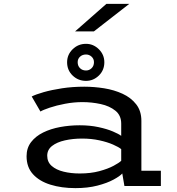

<svg xmlns="http://www.w3.org/2000/svg" viewBox="-20 -959 915 990"><path d="M369 11Q297 11 240 -6.8Q183 -24.5 150 -60.8Q117 -97 117 -153.5Q117 -196 140.2 -226.2Q163.5 -256.5 202.5 -275.8Q241.5 -295 290.2 -304Q339 -313 390.5 -313Q444 -313 488 -303.5Q532 -294 562 -281.2Q592 -268.5 605 -258.5V-321.5Q605 -364 575 -388.2Q545 -412.5 499 -422.5Q453 -432.5 405 -432.5Q360.5 -432.5 315.8 -424Q271 -415.5 236.8 -404Q202.5 -392.5 188.5 -384L143.5 -461.5Q164 -472 205 -483.8Q246 -495.5 300 -503.8Q354 -512 414.5 -512Q465 -512 516.8 -503.8Q568.5 -495.5 612 -475.5Q655.5 -455.5 682.2 -421.2Q709 -387 709 -335.5V-78.5H809.5V0H621.5L610.5 -64.5Q598 -50.5 565.2 -32.8Q532.5 -15 482.5 -2Q432.5 11 369 11ZM391 -64.5Q448 -64.5 492.2 -76.5Q536.5 -88.5 565.5 -104Q594.5 -119.5 605 -130V-190Q592.5 -200.5 563 -213.5Q533.5 -226.5 492.2 -235.5Q451 -244.5 403 -244.5Q355.5 -244.5 314.5 -235.2Q273.5 -226 248.5 -206.5Q223.5 -187 223.5 -156Q223.5 -123.5 246.8 -103.2Q270 -83 308 -73.8Q346 -64.5 391 -64.5ZM423.5 -542Q383 -542 354.5 -569.5Q326 -597 326 -638Q326 -677 354.5 -705Q383 -733 423.5 -733Q461.5 -733 489.8 -705Q518 -677 518 -638Q518 -597 489.8 -569.5Q461.5 -542 423.5 -542ZM423.5 -595.5Q440 -595.5 452.2 -607.2Q464.5 -619 464.5 -638.5Q464.5 -655.5 452.2 -666.8Q440 -678 423.5 -678Q405 -678 392.8 -666.8Q380.5 -655.5 380.5 -638.5Q380.5 -619 392.8 -607.2Q405 -595.5 423.5 -595.5ZM464 -797H367L528.5 -939H646.5Z"/></svg>

Font: Trispace SemiExpanded
Style: Regular
Weight: 400
Width: 6
Designer: Tyler Finck
Foundry: Etcetera Type Company
Version: Version 1.210; ttfautohint (v1.8.3)